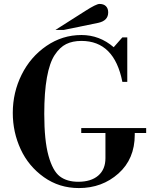

<svg xmlns="http://www.w3.org/2000/svg" viewBox="-20 -944 777 976"><path d="M393 -268V-293H723V-268H665V-259Q665 -136 582 -62Q499 12 381 12Q281 12 203 -43.5Q125 -99 85 -185.5Q45 -272 45 -370Q45 -474 90 -564.5Q135 -655 216 -710.5Q297 -766 394 -766Q486 -766 558 -704L602 -754H627V-528H602Q561 -736 394 -736Q349 -736 316.5 -720Q284 -704 258 -664.5Q232 -625 218.5 -550Q205 -475 205 -365Q205 -230 226.5 -152.5Q248 -75 284 -47.5Q320 -20 378 -20Q443 -20 479.5 -51.5Q516 -83 516 -140V-268ZM305 -792H262L413 -888Q469 -924 486 -924Q507 -924 518.5 -912.5Q530 -901 530 -881Q530 -839 480 -828Z"/></svg>

Font: Libre Bodoni
Style: Regular
Weight: 400
Designer: Pablo Impallari, Rodrigo Fuenzalida
Foundry: Pablo Impallari, Rodrigo Fuenzalida
Version: Version 1.001